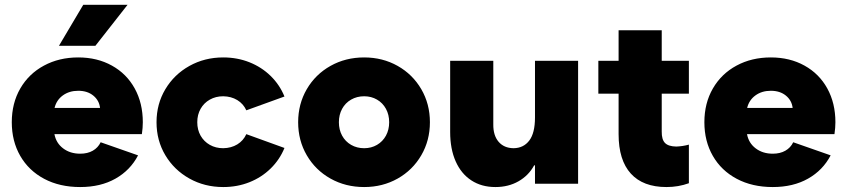

<svg xmlns="http://www.w3.org/2000/svg" viewBox="-20 -753 3472 787"><path d="M28.3 -252Q28.3 -330.1 63.2 -390.4Q98.1 -450.7 160.2 -484.1Q222.2 -517.6 300.8 -517.6Q378.4 -517.6 438.7 -484.1Q499 -450.7 532.2 -390.4Q565.4 -330.1 565.4 -252Q565.4 -229 561.5 -203.1H203.1Q210 -166.5 238.8 -144.8Q267.6 -123 308.6 -123Q338.9 -123 360.4 -135.3Q381.8 -147.5 392.6 -169.9L545.9 -116.2Q514.2 -55.2 453.4 -20.8Q392.6 13.7 308.6 13.7Q224.6 13.7 161.1 -20Q97.7 -53.7 63 -114Q28.3 -174.3 28.3 -252ZM390.1 -310.5Q386.7 -341.3 362.5 -361.1Q338.4 -380.9 300.8 -380.9Q263.7 -380.9 237.5 -361.8Q211.4 -342.8 203.6 -310.5ZM221.7 -565.4 321.3 -733.4H502.9L371.1 -565.4Z M621.6 -252Q621.6 -326.7 657.7 -387.2Q693.8 -447.8 756.3 -482.7Q818.8 -517.6 895 -517.6Q952.6 -517.6 1002.4 -497.8Q1052.2 -478 1089.4 -441.7Q1126.5 -405.3 1146 -357.4L989.7 -300.8Q977.5 -327.6 952.6 -342.8Q927.7 -357.9 895 -358.4Q864.3 -358.4 840.1 -344.7Q815.9 -331.1 802.2 -306.9Q788.6 -282.7 788.6 -252Q788.6 -221.2 802.2 -197Q815.9 -172.9 840.1 -159.2Q864.3 -145.5 895 -145.5Q927.7 -146 952.6 -161.1Q977.5 -176.3 989.7 -203.1L1146 -146.5Q1126.5 -98.6 1089.4 -62.3Q1052.2 -25.9 1002.4 -6.1Q952.6 13.7 895 13.7Q818.8 13.7 756.3 -21.2Q693.8 -56.2 657.7 -116.7Q621.6 -177.2 621.6 -252Z M1202.1 -252Q1202.1 -326.7 1237.5 -387.5Q1272.9 -448.2 1334.7 -482.9Q1396.5 -517.6 1472.7 -517.6Q1548.3 -517.6 1609.9 -482.9Q1671.4 -448.2 1706.8 -387.5Q1742.2 -326.7 1742.2 -252Q1742.2 -177.2 1706.8 -116.5Q1671.4 -55.7 1609.9 -21Q1548.3 13.7 1472.7 13.7Q1396.5 13.7 1334.7 -21Q1272.9 -55.7 1237.5 -116.5Q1202.1 -177.2 1202.1 -252ZM1575.2 -252Q1575.2 -282.7 1562 -306.9Q1548.8 -331.1 1525.4 -344.7Q1502 -358.4 1472.7 -358.4Q1442.9 -358.4 1419.2 -344.7Q1395.5 -331.1 1382.3 -306.9Q1369.1 -282.7 1369.1 -252Q1369.1 -221.2 1382.3 -197Q1395.5 -172.9 1419.2 -159.2Q1442.9 -145.5 1472.7 -145.5Q1502 -145.5 1525.4 -159.2Q1548.8 -172.9 1562 -197Q1575.2 -221.2 1575.2 -252Z M2349.6 0H2172.9V-75.2H2169.4Q2147 -33.7 2105.5 -10Q2064 13.7 2010.7 13.7Q1953.6 13.7 1911.9 -13.7Q1870.1 -41 1847.7 -91.8Q1825.2 -142.6 1825.2 -211.9V-503.9H2002V-243.2Q2001.5 -197.8 2023.7 -171.9Q2045.9 -146 2085 -145.5Q2126 -146 2149.4 -176.8Q2172.9 -207.5 2172.9 -271.5V-503.9H2349.6Z M2432.6 -503.9H2515.6V-628.9H2692.4V-503.9H2803.7V-369.1H2692.4V-213.9Q2691.9 -181.2 2705.8 -167Q2719.7 -152.8 2752 -152.3Q2778.8 -153.3 2803.7 -160.2V-2Q2760.7 13.7 2711.9 13.7Q2615.7 13.7 2565.7 -41.5Q2515.6 -96.7 2515.6 -203.1V-369.1H2432.6Z M2867.2 -252Q2867.2 -330.1 2902.1 -390.4Q2937 -450.7 2999 -484.1Q3061 -517.6 3139.6 -517.6Q3217.3 -517.6 3277.6 -484.1Q3337.9 -450.7 3371.1 -390.4Q3404.3 -330.1 3404.3 -252Q3404.3 -229 3400.4 -203.1H3042Q3048.8 -166.5 3077.6 -144.8Q3106.4 -123 3147.5 -123Q3177.7 -123 3199.2 -135.3Q3220.7 -147.5 3231.4 -169.9L3384.8 -116.2Q3353 -55.2 3292.2 -20.8Q3231.4 13.7 3147.5 13.7Q3063.5 13.7 3000 -20Q2936.5 -53.7 2901.9 -114Q2867.2 -174.3 2867.2 -252ZM3229 -310.5Q3225.6 -341.3 3201.4 -361.1Q3177.2 -380.9 3139.6 -380.9Q3102.5 -380.9 3076.4 -361.8Q3050.3 -342.8 3042.5 -310.5Z"/></svg>

Font: Wanted Sans Black
Style: Regular
Weight: 900
Designer: Original Design by Kil Hyung-jin and Kang Hanbin, Wanted Lab, Inc; Hangeul from Source Han Sans by Jang Soo-young and Ka
Foundry: Wanted Lab, Inc.
Version: Version 1.003